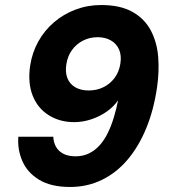

<svg xmlns="http://www.w3.org/2000/svg" viewBox="-20 -732 678 764"><path d="M259 12Q183 12 136 -16.5Q89 -45 69 -91Q49 -137 53 -188H192Q194 -151 217 -130.5Q240 -110 281 -110Q311 -110 335 -122Q359 -134 377.5 -155Q396 -176 409.5 -204Q423 -232 433 -265Q443 -298 450 -333Q432 -307 404 -287.5Q376 -268 342.5 -257Q309 -246 275 -246Q218 -246 174 -273.5Q130 -301 110 -351.5Q90 -402 100 -471Q108 -523 132.5 -567Q157 -611 195 -643.5Q233 -676 281 -694Q329 -712 382 -712Q459 -712 507.5 -684.5Q556 -657 580.5 -610Q605 -563 609.5 -505Q614 -447 605 -385Q592 -295 562 -222Q532 -149 487.5 -96.5Q443 -44 385 -16Q327 12 259 12ZM333 -372Q365 -372 391.5 -385Q418 -398 436 -422Q454 -446 459 -479Q464 -511 454 -534.5Q444 -558 421.5 -571Q399 -584 368 -584Q337 -584 310.5 -570.5Q284 -557 266.5 -533Q249 -509 244 -476Q239 -445 248 -421.5Q257 -398 279 -385Q301 -372 333 -372Z"/></svg>

Font: DM Sans 10pt Black
Style: Italic
Weight: 900
Italic angle: -10°
Version: Version 4.004;gftools[0.9.30]